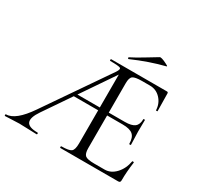

<svg xmlns="http://www.w3.org/2000/svg" viewBox="-167 -979 1207 1173"><g transform="rotate(30 436.5 -392.5)"><path d="M482 -679Q478 -677 476 -682Q474 -687 477 -689Q514 -707 574 -744Q634 -781 640 -784Q649 -790 689 -770Q708 -761 707 -758Q706 -757 704 -756Q596 -729 482 -679ZM813 -149Q813 -150 816 -150.5Q819 -151 822 -150Q825 -149 825 -147Q815 -77 815 -15Q815 0 800 0H392Q389 0 389 -6Q389 -12 392 -12Q446 -12 461.5 -24.5Q477 -37 477 -81V-315H305L176 -126Q98 -12 223 -12Q228 -12 228 -6Q228 0 223 0Q204 0 166.5 -2Q129 -4 101 -4Q79 -4 49 -2Q19 0 2 0Q-2 0 -2 -6Q-2 -12 2 -12Q68 -12 150 -132L454 -574Q472 -601 461 -607Q450 -613 389 -613Q387 -613 387 -619Q387 -625 389 -625H783Q792 -625 792 -616L794 -492Q794 -490 788.5 -490Q783 -490 783 -492Q781 -539 750.5 -571.5Q720 -604 675 -604H621Q571 -604 555.5 -592.5Q540 -581 540 -543V-335H653Q701 -335 722 -351.5Q743 -368 743 -406Q743 -408 748.5 -408Q754 -408 754 -406Q754 -384 753.5 -359.5Q753 -335 753 -325Q753 -310 754.5 -280Q756 -250 756 -233Q756 -230 750 -230Q744 -230 744 -233Q744 -277 722.5 -296Q701 -315 650 -315H540V-85Q540 -46 555 -33.5Q570 -21 619 -21H692Q735 -21 769 -57Q803 -93 813 -149ZM319 -335H477V-567Z"/></g></svg>

Font: Cormorant
Style: Regular
Weight: 400
Designer: Christian Thalmann (Catharsis Fonts)
Version: Version 1.000;PS 001.000;hotconv 1.0.70;makeotf.lib2.5.58329